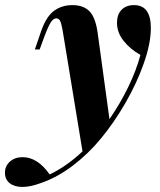

<svg xmlns="http://www.w3.org/2000/svg" viewBox="-128 -551 631 759"><path d="M468.3 -440.4Q468.3 -379.9 440.9 -301.8Q413.6 -223.6 368.4 -145Q323.2 -66.4 271 -3.4Q220.7 57.6 159.2 104.2Q97.7 150.9 31.7 173.3Q-9.3 188 -38.6 188Q-71.3 188 -89.8 173.1Q-108.4 158.2 -108.4 131.8Q-108.4 105.5 -88.9 87.9Q-69.3 70.3 -38.6 70.3Q20.5 70.3 68.4 138.7Q135.7 106.4 198.2 47.4L119.6 -430.7Q114.7 -458.5 109.6 -468.5Q104.5 -478.5 94.2 -478.5Q83.5 -478.5 73.2 -463.4Q63 -448.2 46.4 -403.8L28.8 -355.5H9.8L34.7 -428.2Q54.7 -485.4 85.4 -508.1Q116.2 -530.8 158.2 -530.8Q201.2 -530.8 225.1 -507.1Q249 -483.4 257.8 -422.9L304.7 -80.1Q347.2 -141.6 379.2 -207.5Q411.1 -273.4 427.2 -334Q387.2 -356 360.8 -389.2Q334.5 -422.4 334.5 -460.9Q334.5 -493.7 352.5 -512.2Q370.6 -530.8 401.9 -530.8Q468.3 -530.8 468.3 -440.4Z"/></svg>

Font: TypoPRO Playfair Display
Style: Bold Italic
Weight: 700
Italic angle: -14.9847°
Designer: Claus Eggers Sørensen
Foundry: Claus Eggers Sørensen
Version: Version 1.004;PS 001.004;hotconv 1.0.70;makeotf.lib2.5.58329